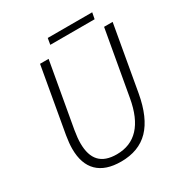

<svg xmlns="http://www.w3.org/2000/svg" viewBox="-187 -942 1030 1088"><g transform="rotate(-30 328.0 -397.5)"><path d="M87 -191Q87 -227 95 -275L170 -700H226L151 -277Q143 -229 143 -195Q143 -116 179.5 -77Q216 -38 291 -38Q472 -38 514 -277L589 -700H645L570 -275Q544 -130 476 -60Q408 10 292 10Q191 10 139 -41Q87 -92 87 -191ZM281 -805H572L564 -764H274Z"/></g></svg>

Font: Sarabun ExtraLight
Style: Italic
Weight: 275
Italic angle: -10°
Designer: Suppakit Chalermlarp | Katatrad Co.,Ltd.
Foundry: Cadson Demak Co.,Ltd.
Version: Version 1.000; ttfautohint (v1.6)